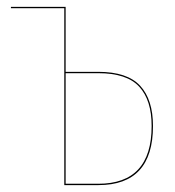

<svg xmlns="http://www.w3.org/2000/svg" viewBox="-20 -537 508 557"><path d="M265.1 -328.6Q349.1 -328.6 386.5 -288.3Q423.8 -248 423.8 -171.4Q423.8 0 265.6 0H166.5V-513.2H11.7V-517.1H170.4V-328.6ZM265.1 -3.9Q419.9 -3.9 419.9 -171.4Q419.9 -246.6 383.8 -285.6Q347.7 -324.7 265.1 -324.7H170.4V-3.9Z"/></svg>

Font: Fira Sans Compressed Four
Style: Regular
Weight: 100
Width: 1
Designer: Carrois Corporate & Edenspiekermann AG
Foundry: Carrois Corporate GbR & Edenspiekermann AG
Version: Version 4.203;PS 004.203;hotconv 1.0.88;makeotf.lib2.5.64775